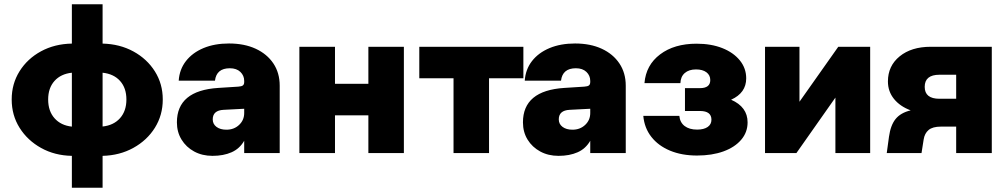

<svg xmlns="http://www.w3.org/2000/svg" viewBox="-20 -720 4731 903"><path d="M35 -252Q35 -326 72 -385Q109 -444 173 -478.8Q237 -513.5 318 -515V-700H462.5V-515Q543.5 -513 607.5 -478Q671.5 -443 708.5 -384.2Q745.5 -325.5 745.5 -252Q745.5 -178.5 708.5 -119.2Q671.5 -60 607.2 -24.5Q543 11 462.5 13V163H318V13Q237.5 11.5 173.5 -24Q109.5 -59.5 72.2 -118.8Q35 -178 35 -252ZM206.5 -252Q206.5 -197.5 236.5 -163.8Q266.5 -130 318 -124.5V-378Q266 -372.5 236.2 -339.2Q206.5 -306 206.5 -252ZM574.5 -252Q574.5 -306 544.8 -339.2Q515 -372.5 462.5 -378V-125Q514.5 -130.5 544.5 -164.2Q574.5 -198 574.5 -252Z M1295.5 -317V0H1128.5V-58Q1107 -20.5 1069 -3.8Q1031 13 979.5 13Q931 13 893.2 -7.5Q855.5 -28 833.8 -63.5Q812 -99 812 -144.5Q812 -294 1006.5 -306.5L1100.5 -312.5Q1116 -313.5 1122.2 -318.2Q1128.5 -323 1128.5 -334.5V-339.5Q1128.5 -364.5 1110.5 -381.8Q1092.5 -399 1061 -399Q998 -399 991 -340.5H820.5Q824 -393.5 854.5 -432.8Q885 -472 937 -493.8Q989 -515.5 1057 -515.5Q1129 -515.5 1182.5 -490.8Q1236 -466 1265.8 -421.5Q1295.5 -377 1295.5 -317ZM980.5 -158.5Q980.5 -136.5 998.2 -123.2Q1016 -110 1045 -110Q1080.5 -110 1104.5 -132.5Q1128.5 -155 1128.5 -188.5V-208.5L1032 -203.5Q980.5 -201 980.5 -158.5Z M1388 -500H1555.5V-326H1712.5V-500H1879.5V0H1712.5V-177.5H1555.5V0H1388Z M2441.5 -500V-352H2280V0H2113V-352H1952V-500Z M2923 -317V0H2756V-58Q2734.5 -20.5 2696.5 -3.8Q2658.5 13 2607 13Q2558.5 13 2520.8 -7.5Q2483 -28 2461.2 -63.5Q2439.5 -99 2439.5 -144.5Q2439.5 -294 2634 -306.5L2728 -312.5Q2743.5 -313.5 2749.8 -318.2Q2756 -323 2756 -334.5V-339.5Q2756 -364.5 2738 -381.8Q2720 -399 2688.5 -399Q2625.5 -399 2618.5 -340.5H2448Q2451.5 -393.5 2482 -432.8Q2512.5 -472 2564.5 -493.8Q2616.5 -515.5 2684.5 -515.5Q2756.5 -515.5 2810 -490.8Q2863.5 -466 2893.2 -421.5Q2923 -377 2923 -317ZM2608 -158.5Q2608 -136.5 2625.8 -123.2Q2643.5 -110 2672.5 -110Q2708 -110 2732 -132.5Q2756 -155 2756 -188.5V-208.5L2659.5 -203.5Q2608 -201 2608 -158.5Z M3418.5 -251Q3496 -217 3496 -144.5Q3496 -98 3466 -62.8Q3436 -27.5 3382.5 -8Q3329 11.5 3258 11.5Q3186.5 11.5 3131.2 -11.5Q3076 -34.5 3043.2 -76.5Q3010.5 -118.5 3005.5 -175H3175Q3178 -144 3200 -127.2Q3222 -110.5 3258.5 -110.5Q3290.5 -110.5 3308.2 -122.8Q3326 -135 3326 -157Q3326 -198 3272 -198H3201.5V-305.5H3272Q3320.5 -305.5 3320.5 -343.5Q3320.5 -366.5 3302.5 -380Q3284.5 -393.5 3253.5 -393.5Q3220 -393.5 3200.5 -376.5Q3181 -359.5 3180 -329H3011Q3018 -414 3084.5 -464.2Q3151 -514.5 3256 -514.5Q3324.5 -514.5 3377 -493.8Q3429.5 -473 3459.5 -436Q3489.5 -399 3489.5 -351.5Q3489.5 -283 3418.5 -251Z M3740 -500V-241.5L3922.5 -500H4072.5V0H3909V-261L3725.5 0H3578V-500Z M4405 -124.5Q4366.5 -124.5 4347.5 -108.8Q4328.5 -93 4324 -63.5L4314 0H4150.5L4161 -77Q4168.5 -131 4192 -160.2Q4215.5 -189.5 4263 -201Q4213 -219.5 4184.5 -254.8Q4156 -290 4156 -337Q4156 -410 4211.2 -455Q4266.5 -500 4357 -500H4644.5V0H4477V-124.5ZM4398.5 -368.5Q4329 -368.5 4329 -311.5Q4329 -255.5 4398.5 -255.5H4477V-368.5Z"/></svg>

Font: Overused Grotesk ExtraBold
Style: Regular
Weight: 800
Version: Version 0.004